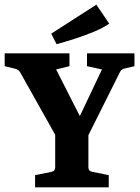

<svg xmlns="http://www.w3.org/2000/svg" viewBox="-29 -801 598 821"><path d="M226 -191 57 -492Q50 -504 36 -507L-9 -518V-573H268V-518L211 -504L332 -266H294L407 -504L343 -518V-573H546V-518L504 -508Q497 -507 492 -503Q487 -499 484 -493L333 -191ZM121 0V-52L190 -66Q207 -69 207 -85V-241H349V-85Q349 -69 367 -66L436 -52V0ZM213 -612 190 -657 383 -781 438 -700Q411 -681 372 -665Q333 -649 291.5 -635.5Q250 -622 213 -612Z"/></svg>

Font: Yrsa
Style: Regular
Weight: 400
Designer: Anna Giedrys (Yrsa+Rasa design), David Brezina (Yrsa art-direction, Rasa art-direction, design)
Foundry: Rosetta Type Foundry
Version: Version 2.004